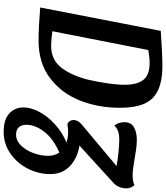

<svg xmlns="http://www.w3.org/2000/svg" viewBox="51 -760 909 1051"><g transform="rotate(90 505.5 -234.5)"><path d="M338 -669Q425 -669 476 -644Q527 -619 548.5 -568Q570 -517 570 -436Q570 -318 530 -217Q490 -116 407 -53.5Q324 9 201 9Q167 9 118 6.5Q69 4 21 0L149 -660Q193 -663 249.5 -666Q306 -669 338 -669ZM232 -60Q306 -60 349 -114Q392 -168 416 -261Q427 -308 435.5 -364.5Q444 -421 444 -463Q444 -532 416.5 -565.5Q389 -599 326 -599Q294 -599 254 -592L151 -67Q168 -64 191.5 -62Q215 -60 232 -60ZM1011 -472Q1011 -429 981 -401L777 -215Q848 -203 890.5 -161.5Q933 -120 933 -56Q933 10 902.5 69Q872 128 819 164Q766 200 702 200Q635 200 601.5 169.5Q568 139 568 92Q568 51 592 5.5Q616 -40 659.5 -80Q703 -120 760 -144Q733 -153 702 -153Q688 -153 660 -149Q651 -151 644 -160.5Q637 -170 637 -183Q637 -207 661 -227L889 -418Q859 -424 814.5 -428.5Q770 -433 744 -433Q719 -433 700.5 -427Q682 -421 667 -406Q649 -429 649 -461Q649 -497 676 -513Q703 -529 747 -529Q773 -529 804.5 -524Q836 -519 842 -518Q908 -506 939 -506Q974 -506 993 -516Q1011 -498 1011 -472ZM833 -43Q833 -79 815 -105Q738 -71 700.5 -21.5Q663 28 663 75Q663 103 677 117.5Q691 132 717 132Q750 132 776.5 105Q803 78 818 37Q833 -4 833 -43Z"/></g></svg>

Font: Sansita
Style: Italic
Weight: 400
Italic angle: -11°
Designer: Pablo Cosgaya
Foundry: Omnibus-Type
Version: Version 1.006